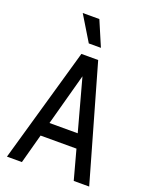

<svg xmlns="http://www.w3.org/2000/svg" viewBox="-165 -998 856 1086"><g transform="rotate(20 262.5 -455.0)"><path d="M15 0 212 -690H313L510 0H417L369 -177H153L105 0ZM176 -261H346L261 -573ZM140 -910H240L304 -760H231Z"/></g></svg>

Font: Radio Canada Condensed
Style: Regular
Weight: 400
Width: 3
Designer: Charles Daoud, Etienne Aubert Bonn, Alexandre Saumier Demers, Jacques Le Bailly
Foundry: Radio-Canada
Version: Version 2.104; ttfautohint (v1.8.4.7-5d5b);gftools[0.9.28.de